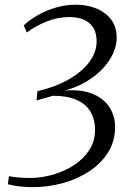

<svg xmlns="http://www.w3.org/2000/svg" viewBox="-20 -768 534 794"><path d="M114 6Q89.5 6 62.5 3Q35.5 0 12.5 -6L17 -39.5Q36 -35.5 60.5 -33.8Q85 -32 102 -32Q151 -32 199 -45.8Q247 -59.5 286.5 -85.5Q326 -111.5 349.5 -148Q373 -184.5 373 -230.5Q373 -275.5 353.5 -307.2Q334 -339 295.2 -355.5Q256.5 -372 198.5 -372Q192 -369.5 178 -365.8Q164 -362 150.5 -358.2Q137 -354.5 131 -352.5L135 -391Q207 -407.5 262.2 -438.5Q317.5 -469.5 348.5 -510.5Q379.5 -551.5 379.5 -597Q379.5 -631.5 365.5 -653.8Q351.5 -676 326.2 -686.8Q301 -697.5 268 -697.5Q217 -697.5 170.5 -678.2Q124 -659 91 -633.5L78 -663Q101.5 -685 135 -704.5Q168.5 -724 209.2 -736.2Q250 -748.5 294.5 -748.5Q338 -748.5 376.2 -733.8Q414.5 -719 438.5 -688.5Q462.5 -658 462.5 -611Q462.5 -579.5 447.8 -547Q433 -514.5 405 -484.5Q377 -454.5 337.2 -430.8Q297.5 -407 248 -393.5Q303.5 -398 342.8 -386.8Q382 -375.5 407.2 -353.5Q432.5 -331.5 444.2 -303Q456 -274.5 456 -244.5Q456 -184 426.8 -137.5Q397.5 -91 348 -58.8Q298.5 -26.5 237.8 -10.2Q177 6 114 6Z"/></svg>

Font: Merriweather 96pt Light
Style: Italic
Weight: 300
Italic angle: -7.8°
Version: Version 2.101